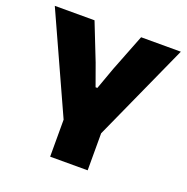

<svg xmlns="http://www.w3.org/2000/svg" viewBox="-117 -748 832 856"><g transform="rotate(20 299.0 -319.5)"><path d="M381 -159H218L0 -639H188.5L257.5 -464L295 -360H303.5L341 -464L409.5 -639H598ZM388.5 0H210.5V-320H388.5Z"/></g></svg>

Font: Anek Malayalam ExtraBold
Style: Regular
Weight: 800
Version: Version 1.003